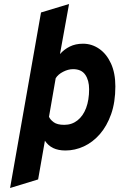

<svg xmlns="http://www.w3.org/2000/svg" viewBox="-20 -742 598 962"><path d="M30.5 200 185.5 -679.5 326 -722 280.5 -471Q301 -494.5 329.8 -508.8Q358.5 -523 396 -523Q440 -523 477 -497.5Q514 -472 536 -424Q558 -376 558 -309Q558 -230 536.8 -170Q515.5 -110 480 -69.5Q444.5 -29 400 -8.5Q355.5 12 308 12Q272 12 246.5 -0.2Q221 -12.5 205 -37L171 157ZM302 -116.5Q340 -116.5 368.2 -138.8Q396.5 -161 411.5 -201Q426.5 -241 426.5 -295Q426.5 -339.5 407.2 -367.5Q388 -395.5 346 -395.5Q322 -395.5 296.5 -382.5Q271 -369.5 259 -350L225.5 -157Q231.5 -142.5 249.2 -129.5Q267 -116.5 302 -116.5Z"/></svg>

Font: Overpass ExtraBold
Style: Italic
Weight: 800
Italic angle: -10°
Designer: Delve Withrington, Dave Bailey, Thomas Jockin
Foundry: Delve Fonts LLC
Version: Version 4.000